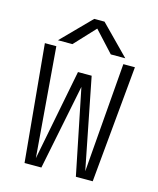

<svg xmlns="http://www.w3.org/2000/svg" viewBox="-101 -722 652 793"><g transform="rotate(15 225.0 -325.0)"><path d="M369.5 -525.5H307.5L226 -614L143.5 -525.5H81.5L203.5 -649.5H247.5ZM151.5 0H79.5L32.5 -500H81.5L119.5 -31.5L195.5 -420H254L330.5 -32L368 -500H417.5L371 0H299L225 -364.5Z"/></g></svg>

Font: League Mono Condensed UltraLight
Style: Regular
Weight: 200
Width: 1
Designer: Tyler Finck
Foundry: The League of Moveable Type / Tyler Finck
Version: Version 2.210